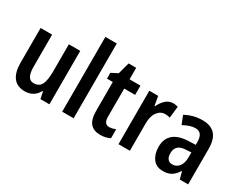

<svg xmlns="http://www.w3.org/2000/svg" viewBox="-90 -1220 2117 1690"><g transform="rotate(30 968.5 -375.0)"><path d="M465 -543V0H374L359 -70H353Q332 -30 297.5 -10Q263 10 219 10Q140 10 101 -41.5Q62 -93 62 -189V-543H179V-217Q179 -91 249 -91Q307 -91 328 -135.5Q349 -180 349 -267V-543Z M711 0H595V-760H711Z M1020 -89Q1035 -89 1051.5 -93Q1068 -97 1084 -103V-12Q1063 -2 1038.5 4Q1014 10 985 10Q919 10 884.5 -29Q850 -68 850 -156V-449H791V-508L857 -542L889 -660H966V-543H1077V-449H966V-163Q966 -89 1020 -89Z M1404 -553Q1430 -553 1454 -546L1441 -428Q1421 -435 1392 -435Q1345 -435 1314 -393.5Q1283 -352 1283 -280V0H1167V-543H1257L1273 -451H1279Q1298 -493 1330 -523Q1362 -553 1404 -553Z M1705 -553Q1875 -553 1875 -363V0H1790L1770 -74H1767Q1740 -31 1707 -10.5Q1674 10 1622 10Q1554 10 1519 -38Q1484 -86 1484 -157Q1484 -240 1535.5 -284Q1587 -328 1686 -332L1759 -335V-361Q1759 -413 1740.5 -437Q1722 -461 1685 -461Q1657 -461 1627 -451Q1597 -441 1564 -423L1530 -508Q1567 -529 1611 -541Q1655 -553 1705 -553ZM1710 -255Q1653 -253 1627.5 -229Q1602 -205 1602 -161Q1602 -120 1619 -101Q1636 -82 1665 -82Q1706 -82 1732.5 -115Q1759 -148 1759 -208V-258Z"/></g></svg>

Font: Noto Sans Hebrew Condensed SemiBold
Style: Regular
Weight: 600
Width: 3
Designer: Monotype Design Team
Foundry: Monotype Imaging Inc.
Version: Version 2.004; ttfautohint (v1.8.4.7-5d5b)